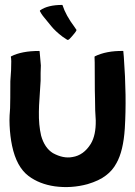

<svg xmlns="http://www.w3.org/2000/svg" viewBox="-20 -747 549 780"><path d="M481 -538 483 -516Q495 -355 487 -225Q481 -133 453 -84Q437 -54 410 -34Q383 -13 336 1Q270 19 203 10Q140 1 96 -32Q47 -69 29 -155Q21 -193 19 -238Q18 -259 19 -278Q19 -280 20 -292Q21 -304 21 -308Q22 -338 22 -417Q23 -423 23.5 -439.5Q24 -456 25 -462Q27 -507 24 -516Q24 -517 25 -518Q68 -540 139 -540Q141 -540 141 -538L146 -481Q146 -470 145 -451V-419L141 -355Q138 -314 138 -293Q137 -239 147 -196Q161 -146 195 -125Q237 -102 274 -109Q320 -116 349 -163Q370 -198 369 -258Q366 -295 366 -347Q365 -369 365 -435Q365 -511 364 -516Q364 -517 365 -518Q412 -541 480 -540Q481 -540 481 -539ZM188 -641Q183 -648 172.5 -660Q162 -672 154.5 -682Q147 -692 142 -702Q142 -704 143 -705Q174 -727 233 -727L234 -726Q247 -685 283 -637Q291 -626 291 -625Q291 -624 288 -619Q285 -614 272 -599Q262 -587 257 -585Q256 -584 252 -586L234 -598Q205 -620 188 -641Z"/></svg>

Font: Tovari Sans
Style: Bold
Weight: 700
Designer: Verneri Kontto, Denis Ignatov
Foundry: Verneri Kontto
Version: Version 1.10 May 7, 2019